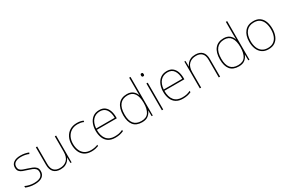

<svg xmlns="http://www.w3.org/2000/svg" viewBox="122 -2012 4860 3273"><g transform="rotate(-30 2552.0 -375.0)"><path d="M411 -134Q411 -67 361.5 -28.5Q312 10 213 10Q158 10 113 -0.5Q68 -11 39 -24V-54Q119 -15 213 -15Q304 -15 344 -47Q384 -79 384 -134Q384 -173 362.5 -196.5Q341 -220 304.5 -234.5Q268 -249 224 -262Q178 -276 139.5 -290.5Q101 -305 78.5 -331.5Q56 -358 56 -407Q56 -469 105 -503.5Q154 -538 238 -538Q285 -538 326 -529.5Q367 -521 398 -508L387 -483Q359 -497 318.5 -505Q278 -513 238 -513Q166 -513 124.5 -486.5Q83 -460 83 -407Q83 -366 103.5 -344.5Q124 -323 158.5 -311Q193 -299 233 -286Q277 -272 318 -256Q359 -240 385 -212.5Q411 -185 411 -134Z M939 -528V0H918L914 -111H912Q901 -81 877 -53Q853 -25 814.5 -7.5Q776 10 720 10Q632 10 586 -39Q540 -88 540 -182V-528H566V-186Q566 -98 606 -56.5Q646 -15 720 -15Q806 -15 859.5 -66.5Q913 -118 913 -226V-528Z M1333 10Q1249 10 1195 -25.5Q1141 -61 1115.5 -122.5Q1090 -184 1090 -261Q1090 -342 1121.5 -404.5Q1153 -467 1211 -502.5Q1269 -538 1350 -538Q1386 -538 1415.5 -532Q1445 -526 1473 -514L1468 -489Q1438 -503 1408.5 -508Q1379 -513 1350 -513Q1278 -513 1226 -481Q1174 -449 1145.5 -392Q1117 -335 1117 -261Q1117 -193 1139.5 -137Q1162 -81 1209.5 -48Q1257 -15 1333 -15Q1369 -15 1404.5 -22Q1440 -29 1469 -41V-16Q1444 -6 1409 2Q1374 10 1333 10Z M1790 -538Q1858 -538 1900 -505Q1942 -472 1962 -416.5Q1982 -361 1982 -291V-266H1589Q1588 -145 1642 -80Q1696 -15 1799 -15Q1847 -15 1881.5 -22Q1916 -29 1962 -50V-23Q1924 -6 1885.5 2Q1847 10 1799 10Q1716 10 1663.5 -25Q1611 -60 1586.5 -121Q1562 -182 1562 -259Q1562 -334 1587 -397.5Q1612 -461 1662.5 -499.5Q1713 -538 1790 -538ZM1790 -513Q1706 -513 1652.5 -456.5Q1599 -400 1590 -291H1955Q1956 -390 1915 -451.5Q1874 -513 1790 -513Z M2326 10Q2212 10 2157 -58Q2102 -126 2102 -254Q2102 -391 2162 -464.5Q2222 -538 2334 -538Q2406 -538 2450.5 -502.5Q2495 -467 2511 -414H2513Q2512 -448 2511.5 -480Q2511 -512 2511 -543V-760H2537V0H2515L2513 -113H2511Q2493 -63 2449 -26.5Q2405 10 2326 10ZM2326 -15Q2426 -15 2468.5 -80.5Q2511 -146 2511 -263V-266Q2511 -386 2467 -449.5Q2423 -513 2334 -513Q2235 -513 2182 -448.5Q2129 -384 2129 -254Q2129 -134 2177.5 -74.5Q2226 -15 2326 -15Z M2729 -721Q2747 -721 2751.5 -711.5Q2756 -702 2756 -690Q2756 -677 2751.5 -668Q2747 -659 2729 -659Q2714 -659 2709 -668Q2704 -677 2704 -690Q2704 -702 2709 -711.5Q2714 -721 2729 -721ZM2742 -528V0H2716V-528Z M3120 -538Q3188 -538 3230 -505Q3272 -472 3292 -416.5Q3312 -361 3312 -291V-266H2919Q2918 -145 2972 -80Q3026 -15 3129 -15Q3177 -15 3211.5 -22Q3246 -29 3292 -50V-23Q3254 -6 3215.5 2Q3177 10 3129 10Q3046 10 2993.5 -25Q2941 -60 2916.5 -121Q2892 -182 2892 -259Q2892 -334 2917 -397.5Q2942 -461 2992.5 -499.5Q3043 -538 3120 -538ZM3120 -513Q3036 -513 2982.5 -456.5Q2929 -400 2920 -291H3285Q3286 -390 3245 -451.5Q3204 -513 3120 -513Z M3682 -538Q3768 -538 3815 -491Q3862 -444 3862 -346V0H3836V-345Q3836 -433 3795.5 -473Q3755 -513 3682 -513Q3596 -513 3542.5 -461.5Q3489 -410 3489 -302V0H3463V-528H3484L3488 -417H3490Q3502 -448 3525.5 -475.5Q3549 -503 3587.5 -520.5Q3626 -538 3682 -538Z M4229 10Q4115 10 4060 -58Q4005 -126 4005 -254Q4005 -391 4065 -464.5Q4125 -538 4237 -538Q4309 -538 4353.5 -502.5Q4398 -467 4414 -414H4416Q4415 -448 4414.5 -480Q4414 -512 4414 -543V-760H4440V0H4418L4416 -113H4414Q4396 -63 4352 -26.5Q4308 10 4229 10ZM4229 -15Q4329 -15 4371.5 -80.5Q4414 -146 4414 -263V-266Q4414 -386 4370 -449.5Q4326 -513 4237 -513Q4138 -513 4085 -448.5Q4032 -384 4032 -254Q4032 -134 4080.5 -74.5Q4129 -15 4229 -15Z M5044 -264Q5044 -187 5019.5 -124.5Q4995 -62 4944.5 -26Q4894 10 4815 10Q4739 10 4688.5 -26Q4638 -62 4613 -124Q4588 -186 4588 -264Q4588 -390 4649.5 -464Q4711 -538 4821 -538Q4901 -538 4950 -501.5Q4999 -465 5021.5 -403Q5044 -341 5044 -264ZM4615 -264Q4615 -191 4637 -134.5Q4659 -78 4703.5 -46.5Q4748 -15 4815 -15Q4885 -15 4929.5 -47Q4974 -79 4995.5 -135.5Q5017 -192 5017 -264Q5017 -333 4997.5 -389.5Q4978 -446 4935 -479.5Q4892 -513 4821 -513Q4722 -513 4668.5 -447Q4615 -381 4615 -264Z"/></g></svg>

Font: Noto Sans Tamil Thin
Style: Regular
Weight: 100
Designer: Jelle Bosma - Monotype Design Team
Foundry: Monotype Imaging Inc.
Version: Version 2.004; ttfautohint (v1.8.4.7-5d5b)